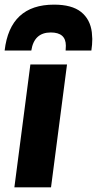

<svg xmlns="http://www.w3.org/2000/svg" viewBox="-57 -808 418 828"><path d="M0 0ZM163 0H5L74 -530H232ZM337 -590H226L227 -611Q227 -668 162 -668Q90 -668 78 -590H-37Q-14 -788 176 -788Q253 -788 292.5 -756.5Q332 -725 339 -669L341 -640Q341 -616 337 -590Z"/></svg>

Font: Tanohe Sans
Style: Bold Italic
Weight: 700
Designer: Village Type and Design LLC & Cristiano Sobral
Foundry: Cooper Hewitt Smithsonian Design Museum
Version: Version 1.00;September 29, 2021;FontCreator 13.0.0.2655 64-b